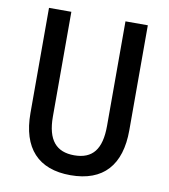

<svg xmlns="http://www.w3.org/2000/svg" viewBox="-82 -783 758 863"><g transform="rotate(10 297.5 -352.0)"><path d="M523 -235V-714H421V-237C421 -130 382 -81 298 -81C217 -81 174 -128 174 -236V-714H72V-234C72 -74 150 10 297 10C447 10 523 -76 523 -235Z"/></g></svg>

Font: Noto Sans Armenian Condensed Medium
Style: Regular
Weight: 500
Width: 3
Designer: Monotype Design Team
Foundry: Monotype Imaging Inc.
Version: Version 2.008